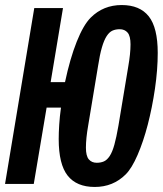

<svg xmlns="http://www.w3.org/2000/svg" viewBox="-26 -730 646 762"><path d="M350 12Q278 12 242.5 -33Q207 -78 207 -178Q207 -203 209 -235Q211 -267 216 -303H159L108 0H-6L110 -698H224L175 -404H232Q252 -498 278.5 -564.5Q305 -631 334 -660Q384 -710 457 -710Q529 -710 564.5 -665Q600 -620 600 -520Q600 -453 589 -378Q578 -303 560.5 -235.5Q543 -168 520 -115Q497 -62 473 -38Q423 12 350 12ZM358 -84Q374 -84 386.5 -89.5Q399 -95 409.5 -111Q420 -127 428 -156Q436 -185 444 -231L483 -466Q492 -517 492 -554Q492 -587 480.5 -600.5Q469 -614 449 -614Q433 -614 420.5 -608.5Q408 -603 397.5 -587Q387 -571 378.5 -542Q370 -513 363 -467L324 -232Q315 -181 315 -144Q315 -111 326.5 -97.5Q338 -84 358 -84Z"/></svg>

Font: IBM Plex Mono SemiBold
Style: Italic
Weight: 600
Italic angle: -9°
Monospace: yes
Designer: Mike Abbink, Paul van der Laan, Pieter van Rosmalen
Foundry: Bold Monday
Version: Version 2.3